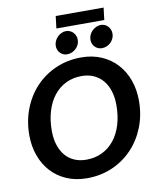

<svg xmlns="http://www.w3.org/2000/svg" viewBox="-97 -979 863 1060"><g transform="rotate(-10 334.0 -449.0)"><path d="M660.6 -366.2Q660.6 -286.1 633.8 -218Q606.9 -149.9 559.3 -99.9Q511.7 -49.8 446.8 -21.5Q381.8 6.8 305.2 6.8Q241.7 6.8 190.9 -15.1Q140.1 -37.1 104.7 -75.9Q69.3 -114.7 50.3 -167.5Q31.2 -220.2 31.2 -281.7Q31.2 -361.8 58.1 -430.4Q85 -499 132.6 -549.1Q180.2 -599.1 245.4 -627.4Q310.5 -655.8 387.2 -655.8Q450.7 -655.8 501.2 -633.5Q551.8 -611.3 587.2 -572.5Q622.6 -533.7 641.6 -480.7Q660.6 -427.7 660.6 -366.2ZM533.7 -363.8Q533.7 -406.7 522.7 -441.9Q511.7 -477.1 490.7 -502Q469.7 -526.9 439.9 -540.5Q410.2 -554.2 372.1 -554.2Q323.2 -554.2 283.7 -534.9Q244.1 -515.6 216.1 -480.2Q188 -444.8 172.9 -395Q157.7 -345.2 157.7 -284.7Q157.7 -241.2 168.7 -206.3Q179.7 -171.4 200.2 -146.5Q220.7 -121.6 250.7 -108.2Q280.8 -94.7 318.8 -94.7Q367.7 -94.7 407.5 -114Q447.3 -133.3 475.3 -168.5Q503.4 -203.6 518.6 -253.2Q533.7 -302.7 533.7 -363.8ZM289.1 -905.3H557.6L549.3 -836.9H280.8ZM386.2 -755.4Q386.2 -740.7 380.4 -728.3Q374.5 -715.8 364.5 -706.3Q354.5 -696.8 341.6 -691.4Q328.6 -686 314.5 -686Q303.2 -686 293.5 -690.4Q283.7 -694.8 276.4 -702.4Q269 -710 264.9 -720.2Q260.7 -730.5 260.7 -742.2Q260.7 -756.3 266.6 -769.3Q272.5 -782.2 282.2 -792Q292 -801.8 304.4 -807.6Q316.9 -813.5 330.1 -813.5Q342.3 -813.5 352.5 -808.8Q362.8 -804.2 370.4 -796.1Q377.9 -788.1 382.1 -777.6Q386.2 -767.1 386.2 -755.4ZM581.1 -755.4Q581.1 -741.2 575.2 -728.5Q569.3 -715.8 559.6 -706.3Q549.8 -696.8 536.9 -691.4Q523.9 -686 510.3 -686Q498.5 -686 488.5 -690.4Q478.5 -694.8 470.9 -702.4Q463.4 -710 459.2 -720.2Q455.1 -730.5 455.1 -742.2Q455.1 -756.3 460.9 -769.3Q466.8 -782.2 476.6 -792Q486.3 -801.8 499 -807.6Q511.7 -813.5 525.9 -813.5Q537.6 -813.5 547.9 -808.8Q558.1 -804.2 565.4 -796.1Q572.8 -788.1 576.9 -777.6Q581.1 -767.1 581.1 -755.4Z"/></g></svg>

Font: Carlito
Style: Bold Italic
Weight: 700
Italic angle: -7°
Designer: Lukasz Dziedzic
Foundry: tyPoland Lukasz Dziedzic
Version: Version 1.104